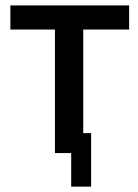

<svg xmlns="http://www.w3.org/2000/svg" viewBox="-20 -570 513 715"><path d="M460.9 -549.8V-460H290V0H184.6V-460H18.6V-549.8ZM245.1 -74.2H319.3V125H245.1Z"/></svg>

Font: RobotoJAA
Style: Medium
Weight: 500
Version: Version 2.05; 2016-11-05